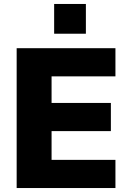

<svg xmlns="http://www.w3.org/2000/svg" viewBox="-20 -948 654 968"><path d="M64 0V-705H562V-563H240V-429H539V-287H240V-142H562V0ZM253 -778V-928H413V-778Z"/></svg>

Font: Nunito Sans Black
Style: Regular
Weight: 900
Designer: Vernon Adams
Foundry: Vernon Adams
Version: Version 3.006; ttfautohint (v1.8.3)